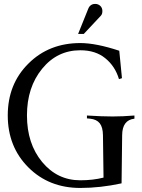

<svg xmlns="http://www.w3.org/2000/svg" viewBox="-20 -954 724 977"><path d="M388.7 -698.2Q271 -698.2 194.3 -604Q117.2 -509.8 117.2 -366.7Q117.2 -223.1 194.3 -129.9Q271.5 -36.6 388.7 -36.6Q453.1 -36.6 506.8 -50.3L503.9 -266.1Q503.4 -306.6 487.5 -326.7Q471.7 -346.7 438.5 -350.1L422.4 -351.6V-366.2Q500.5 -361.3 552.7 -361.3Q604 -361.3 664.1 -366.2V-350.1Q602.1 -343.3 601.6 -266.1L598.6 -21Q490.7 2.4 388.7 2.4Q229 2.4 124.5 -102.1Q19.5 -207 19.5 -366.7Q19.5 -526.4 124.5 -630.4Q229 -734.9 388.7 -734.9Q468.3 -734.9 586.9 -695.8Q594.7 -614.3 600.6 -556.2L585.4 -551.3Q565.9 -617.2 515.6 -657.7Q466.3 -698.2 388.7 -698.2ZM406.2 -781.2H377.4L429.7 -911.1Q432.6 -918.5 438 -923.8Q448.2 -934.1 463.9 -934.1Q480 -934.1 490.5 -923.8Q501 -913.6 501 -897.9Q501 -881.8 492.7 -873.5Z"/></svg>

Font: Flanker
Style: Regular
Weight: 400
Designer: Flanker
Foundry: Flanker
Version: Version 2.027